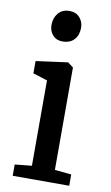

<svg xmlns="http://www.w3.org/2000/svg" viewBox="-91 -853 518 900"><g transform="rotate(10 168.5 -403.5)"><path d="M36.6 0V-53.7L117.2 -62V-468.3L48.8 -489.7V-548.3L198.2 -568.4H200.7L226.6 -548.8V-61.5L305.7 -53.7V0ZM155.8 -660.6Q127.4 -660.6 110.1 -679.9Q92.8 -699.2 92.8 -728Q92.8 -761.2 111.8 -784.2Q130.9 -807.1 165.5 -807.1H166Q196.3 -807.1 214.1 -786.9Q231.9 -766.6 231.9 -738.8Q231.9 -704.1 212.4 -682.4Q192.9 -660.6 156.2 -660.6Z"/></g></svg>

Font: HaufeMerriweather
Style: Regular
Weight: 400
Designer: Eben Sorkin ( eben@eyebytes.com )
Foundry: Eben Sorkin
Version: Version 1.56